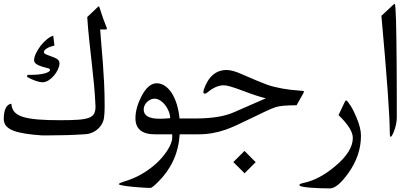

<svg xmlns="http://www.w3.org/2000/svg" viewBox="-20 -765 2223 1023"><path d="M544.4 -627.9Q549.3 -618.7 549.3 -612.3Q549.3 -609.9 547.4 -608.9Q545.4 -607.9 536.6 -607.9H513.7Q516.1 -571.8 520 -528.1Q523.9 -484.4 527.8 -433.1Q531.7 -381.8 534.7 -323Q537.6 -264.2 537.6 -197.3Q537.6 -164.1 534.4 -138.9Q531.2 -113.8 515.6 -93.3Q499.5 -72.3 476.1 -60.8Q452.6 -49.3 423.8 -49.3Q340.8 -43.5 229.5 -43.5H204.1Q153.3 -46.9 115 -53Q76.7 -59.1 51.3 -68.8Q25.9 -78.6 12.9 -93.8Q0 -108.9 0 -131.3Q0 -166.5 10 -188Q20 -209.5 40.5 -212.4Q42 -185.5 57.1 -168.5Q72.3 -151.4 103.5 -141.8Q134.8 -132.3 183.3 -128.4Q231.9 -124.5 300.8 -124.5Q358.4 -124.5 395 -127Q431.6 -129.4 452.4 -137Q473.1 -144.5 481 -158.7Q488.8 -172.9 488.8 -195.3V-199.2Q486.3 -257.8 480.7 -316.7Q475.1 -375.5 468.3 -434.8Q461.4 -494.1 455.1 -554.2Q448.7 -614.3 444.8 -674.3L493.2 -720.2Q504.4 -731.4 506.8 -731.9Q508.3 -730.5 511.5 -721.2Q514.6 -711.9 519.3 -697.3Q523.9 -682.6 530.3 -664.6Q536.6 -646.5 544.4 -627.9ZM263.7 -574.7 270 -522.5Q243.7 -516.1 228.8 -506.6Q213.9 -497.1 213.9 -487.3Q213.9 -485.4 214.8 -483.2Q215.8 -481 219.2 -478.8Q222.7 -476.6 228.5 -473.9Q234.4 -471.2 244.6 -467.8Q259.3 -462.4 269.3 -458.3Q279.3 -454.1 285.4 -449.7Q291.5 -445.3 294.2 -439.9Q296.9 -434.6 296.9 -426.8Q296.9 -413.1 288.8 -395.5Q280.8 -377.9 267.8 -362.5Q254.9 -347.2 238.8 -336.9Q222.7 -326.7 207 -326.7Q192.4 -326.7 170.4 -334.2Q148.4 -341.8 124.5 -355L126 -366.2H145.5Q167 -366.2 185.5 -368.2Q204.1 -370.1 217.5 -373.8Q231 -377.4 238.8 -382.3Q246.6 -387.2 246.6 -394Q246.1 -396.5 244.6 -397.7Q243.2 -398.9 238.8 -400.4Q234.4 -401.9 226.8 -403.8Q219.2 -405.8 207 -409.2Q161.6 -422.4 161.6 -443.8Q161.6 -459.5 171.4 -480.2Q181.2 -501 196 -520.5Q210.9 -540 229 -554.9Q247.1 -569.8 263.7 -574.7Z M886.7 -135.3Q886.7 -152.3 879.4 -170.9Q872.1 -189.5 860.6 -204.6Q849.1 -219.7 834 -229.5Q818.8 -239.3 802.7 -239.3Q792 -239.3 781.7 -234.4Q771.5 -229.5 763.2 -221.4Q754.9 -213.4 750.2 -202.9Q745.6 -192.4 745.6 -181.6Q745.6 -132.3 830.1 -132.3Q852.5 -132.3 886.7 -135.3ZM937.5 -49.3Q928.2 99.1 823.2 203.6Q790.5 236.3 781.7 236.3Q773.9 236.3 758.3 235.6Q742.7 234.9 723.9 233.4Q705.1 231.9 685.5 230.2Q666 228.5 649.9 226.1Q633.8 223.6 623.5 221.2Q613.3 218.8 613.3 215.8Q613.3 210.9 641.6 202.1Q686.5 189 727.3 166.7Q768.1 144.5 806.6 111.3Q824.2 96.2 840.8 77.1Q857.4 58.1 870.1 38.8Q882.8 19.5 890.1 1.5Q897.5 -16.6 897.5 -30.3V-49.3H806.6Q701.7 -49.3 701.7 -134.8Q701.7 -189 732.9 -250.5Q769.5 -321.3 814.9 -321.3Q838.4 -321.3 858.9 -307.4Q879.4 -293.5 895.3 -268.8Q911.1 -244.1 921.9 -209.5Q932.6 -174.8 936.5 -133.8H1029.3Q1033.2 -133.8 1035.9 -130.1Q1038.6 -126.5 1040.3 -120.6Q1042 -114.7 1043 -107.2Q1043.9 -99.6 1043.9 -91.3Q1043.9 -83.5 1043 -76.2Q1042 -68.8 1040.3 -63Q1038.6 -57.1 1035.9 -53.2Q1033.2 -49.3 1029.3 -49.3Z M1592.3 -261.2 1560.1 -204.1Q1519.5 -204.1 1491.5 -201.7Q1463.4 -199.2 1446.3 -193.4Q1424.3 -185.5 1392.1 -170.4Q1359.9 -155.3 1314.9 -133.3Q1271.5 -111.8 1239 -97.2Q1206.5 -82.5 1182.6 -74.2Q1147.9 -62 1111.8 -55.7Q1075.7 -49.3 1033.7 -49.3H1019Q1015.1 -49.3 1012.5 -53.2Q1009.8 -57.1 1008.1 -63Q1006.3 -68.8 1005.1 -76.2Q1003.9 -83.5 1003.9 -91.3Q1003.9 -99.6 1005.1 -107.2Q1006.3 -114.7 1008.1 -120.6Q1009.8 -126.5 1012.5 -130.1Q1015.1 -133.8 1019 -133.8H1028.8Q1089.4 -134.3 1138.4 -142.1Q1187.5 -149.9 1226.6 -167L1396.5 -241.2Q1375.5 -246.1 1344 -256.3Q1312.5 -266.6 1267.6 -283.7Q1231.9 -296.9 1208 -304Q1184.1 -311 1172.4 -310.5Q1130.4 -310.5 1086.4 -273.4Q1078.1 -266.1 1070.8 -266.1Q1063.5 -266.1 1063.5 -275.9Q1063.5 -276.9 1065.9 -287.1Q1101.6 -392.1 1188 -392.1Q1219.2 -392.1 1272 -368.2Q1316.9 -348.1 1349.4 -335Q1381.8 -321.8 1403.8 -313.5Q1440.9 -300.8 1485.1 -293Q1529.3 -285.2 1581.5 -281.7Q1599.6 -281.2 1599.6 -276.9Q1599.6 -273.9 1592.3 -261.2ZM1342.3 99.1 1283.2 158.2 1223.1 98.6 1282.7 39.1Z M1903.3 -42.5Q1903.3 64 1835.4 158.2Q1777.3 238.8 1738.3 238.8Q1714.4 238.8 1685.5 237.8Q1656.7 236.8 1632.3 234.9Q1607.9 232.9 1591.6 229.5Q1575.2 226.1 1575.2 220.7Q1575.2 214.4 1596.2 210Q1638.7 201.2 1681.4 178.7Q1724.1 156.2 1767.6 119.1Q1859.9 41.5 1859.9 -30.3Q1859.9 -78.6 1783.7 -151.9L1816.4 -220.7Q1821.3 -230 1823.7 -230.5Q1828.1 -229.5 1835.4 -220Q1842.8 -210.4 1851.1 -196.8Q1859.4 -183.1 1866.9 -167Q1874.5 -150.9 1880.4 -136.7Q1903.3 -82 1903.3 -42.5Z M2094.2 -139.6Q2094.2 -123.5 2090.6 -105.2Q2086.9 -86.9 2081.5 -71.8Q2076.2 -56.6 2070.6 -46.4Q2064.9 -36.1 2061 -36.1Q2056.6 -36.1 2056.6 -64Q2056.6 -190.4 2012.2 -680.7L2072.3 -736.8Q2079.6 -743.7 2083 -744.6Q2085.4 -744.6 2087.2 -720.7Q2088.9 -696.8 2090.1 -654.5Q2091.3 -612.3 2092 -554.9Q2092.8 -497.6 2093.3 -430.4Q2093.8 -363.3 2094 -289.1Q2094.2 -214.8 2094.2 -139.6Z"/></svg>

Font: XB Kayhan
Style: Regular
Weight: 400
Designer: Behnam
Foundry: Irmug
Version: Version 7.300 2009